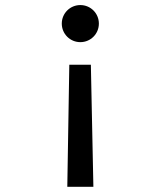

<svg xmlns="http://www.w3.org/2000/svg" viewBox="-20 -547 626 748"><path d="M242.2 180.7H343.8L334 -294.9H250ZM293 -527.3C252.9 -527.3 220.7 -495.1 220.7 -455.1C220.7 -415 252.9 -382.8 293 -382.8C333 -382.8 365.2 -415 365.2 -455.1C365.2 -495.1 333 -527.3 293 -527.3Z"/></svg>

Font: Cascadia Mono NF
Style: Regular
Weight: 400
Monospace: yes
Designer: Aaron Bell
Foundry: Saja Typeworks
Version: Version 2404.023